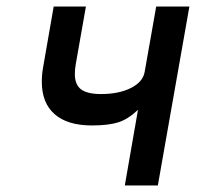

<svg xmlns="http://www.w3.org/2000/svg" viewBox="-20 -570 640 590"><path d="M404 -232.5Q373.5 -203.5 343.2 -194Q313 -184.5 262.5 -184.5Q187.5 -184.5 148 -219Q108.5 -253.5 108.5 -318.5Q108.5 -342 112.5 -363.5L145 -550H244L213 -374Q210 -357 210 -342.5Q210 -310 229 -295.5Q248 -281 290.5 -281Q345 -281 382 -299.5Q419 -318 424.5 -349L460 -550H562L465 0H363.5Z"/></svg>

Font: JuliaMono SemiBold
Style: Italic
Weight: 600
Italic angle: -9°
Monospace: yes
Designer: cormullion
Foundry: corm
Version: Version 0.056; ttfautohint (v1.8.4)